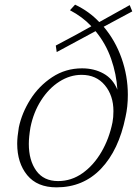

<svg xmlns="http://www.w3.org/2000/svg" viewBox="-20 -796 589 826"><path d="M426 -681Q476 -622 503 -545.5Q530 -469 530 -388Q530 -337 520 -293Q491 -150 414.5 -70Q338 10 223 10Q140 10 97 -42.5Q54 -95 54 -178Q54 -206 61 -248Q74 -310 110.5 -368Q147 -426 204.5 -464Q262 -502 333 -502Q385 -502 425.5 -479.5Q466 -457 485 -410Q481 -477 458 -543Q435 -609 391 -662L224 -572L220 -600Q319 -652 373 -683Q336 -723 281 -752L303 -776Q364 -747 407 -701Q512 -759 538 -774L549 -747ZM468 -318Q468 -385 431 -429.5Q394 -474 331 -474Q281 -474 235.5 -445Q190 -416 157 -364.5Q124 -313 111 -248Q104 -206 104 -177Q104 -106 136 -61.5Q168 -17 230 -17Q287 -17 335 -51Q383 -85 416.5 -142.5Q450 -200 464 -270Q468 -291 468 -318Z"/></svg>

Font: Taviraj ExtraLight
Style: Italic
Weight: 275
Italic angle: -12°
Designer: Katatrad Team
Foundry: CadsonDemak
Version: Version 1.001